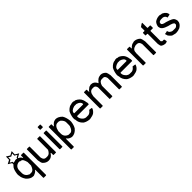

<svg xmlns="http://www.w3.org/2000/svg" viewBox="352 -2249 3988 3988"><g transform="rotate(-45 2346.0 -255.0)"><path d="M270.5 -446.3V-511.7L327.1 -544.9L270.5 -578.1V-643.6L212.9 -610.4L156.2 -643.6V-577.1L99.6 -543.9L156.2 -511.7L157.2 -445.3L213.9 -478.5ZM290 -401.4 209 -450.2 126 -405.3 128.9 -500 47.9 -549.8 131.8 -594.7 133.8 -689.5 214.8 -639.6 297.9 -684.6 294.9 -589.8 376 -541 293 -495.1Z M234.4 -500H242.2Q325.2 -480.5 350.6 -438.5L363.3 -415L371.1 -421.9V-481.4L377.9 -489.3H445.3L453.1 -481.4V170.9L445.3 178.7H377.9L371.1 170.9V-58.6L363.3 -67.4Q349.6 -28.3 264.6 2.9H242.2Q169.9 2.9 100.6 -71.3Q45.9 -150.4 45.9 -218.8L42 -231.4V-265.6Q54.7 -364.3 85 -415Q143.6 -493.2 207 -493.2Q207 -499 234.4 -500ZM125 -278.3V-214.8Q125 -120.1 221.7 -79.1H268.6Q335.9 -79.1 371.1 -188.5V-290Q341.8 -399.4 307.6 -399.4Q292 -418.9 260.7 -418H230.5Q125 -393.6 125 -278.3Z M554.2 -492.2H620.6L628.4 -484.4V-164.1Q644 -82 706.5 -82H749.5Q807.1 -82 851.1 -168V-484.4L858.9 -492.2H925.3L933.1 -484.4V-19.5L925.3 -11.7H858.9L851.1 -19.5V-78.1L843.3 -85.9Q788.6 0 710.4 0H698.7Q633.3 0 577.6 -58.6Q558.1 -82 546.4 -164.1V-484.4Z M1036.6 -657.2H1103L1110.8 -649.4V-583L1103 -575.2H1036.6L1028.8 -583V-649.4ZM1036.6 -481.4H1103L1110.8 -473.6V-8.8L1103 -1H1036.6L1028.8 -8.8V-473.6Z M1405.3 -509.8H1413.1Q1483.4 -509.8 1553.7 -439.5Q1592.8 -376 1604.5 -275.4V-240.2Q1592.8 -149.4 1557.6 -91.8Q1488.3 -5.9 1397.5 -5.9H1393.6Q1335.9 -16.6 1303.7 -48.8L1280.3 -76.2L1276.4 -56.6V162.1L1268.6 169.9H1202.1L1194.3 162.1V-490.2L1202.1 -498H1268.6L1276.4 -490.2V-443.4L1280.3 -423.8Q1340.8 -505.9 1393.6 -505.9ZM1276.4 -220.7Q1276.4 -122.1 1374 -87.9H1424.8Q1481.4 -87.9 1518.6 -193.4L1522.5 -220.7V-306.6Q1522.5 -357.4 1463.9 -412.1L1424.8 -427.7H1389.6Q1304.7 -427.7 1276.4 -291Z M1897.9 -507.8H1929.2Q1944.8 -496.1 1980 -496.1Q2071.8 -452.1 2097.2 -378.9Q2108.9 -352.5 2116.7 -296.9L2120.6 -293V-246.1L2112.8 -238.3H1776.9L1769 -230.5V-214.8Q1769 -162.1 1827.6 -109.4Q1861.8 -85.9 1886.2 -85.9H1952.6Q2002.4 -93.8 2042.5 -152.3Q2112.8 -144.5 2112.8 -136.7Q2098.1 -80.1 2042.5 -39.1Q2005.4 -15.6 1926.3 -3.9H1897.9Q1814 -15.6 1769 -50.8Q1694.8 -120.1 1694.8 -210.9Q1689 -210.9 1687 -238.3V-273.4Q1698.7 -358.4 1733.9 -421.9Q1803.2 -500 1870.6 -500Q1870.6 -506.8 1897.9 -507.8ZM1769 -328.1 1776.9 -320.3H2030.8L2038.6 -328.1V-332Q2038.6 -396.5 1940.9 -425.8H1878.4Q1769 -398.4 1769 -328.1Z M2423.8 -500H2443.4Q2523.4 -500 2564.5 -418V-410.2H2576.2Q2640.6 -496.1 2701.2 -496.1L2712.9 -500H2724.6Q2786.1 -500 2837.9 -445.3Q2853.5 -419.9 2865.2 -347.7V-15.6L2857.4 -7.8H2791L2782.2 -15.6V-347.7Q2764.6 -418 2720.7 -418H2681.6Q2610.4 -418 2584 -316.4V-15.6L2576.2 -7.8H2509.8L2502 -15.6V-351.6Q2485.4 -418 2435.5 -418H2404.3Q2318.4 -418 2302.7 -289.1V-15.6L2294.9 -7.8H2228.5L2220.7 -15.6V-480.5L2228.5 -488.3H2294.9L2302.7 -480.5V-433.6L2306.6 -414.1H2310.5Q2310.5 -435.5 2384.8 -488.3Q2410.2 -488.3 2423.8 -500Z M3173.3 -507.8H3204.6Q3220.2 -496.1 3255.4 -496.1Q3347.2 -452.1 3372.6 -378.9Q3384.3 -352.5 3392.1 -296.9L3396 -293V-246.1L3388.2 -238.3H3052.2L3044.4 -230.5V-214.8Q3044.4 -162.1 3103 -109.4Q3137.2 -85.9 3161.6 -85.9H3228Q3277.8 -93.8 3317.9 -152.3Q3388.2 -144.5 3388.2 -136.7Q3373.5 -80.1 3317.9 -39.1Q3280.8 -15.6 3201.7 -3.9H3173.3Q3089.4 -15.6 3044.4 -50.8Q2970.2 -120.1 2970.2 -210.9Q2964.4 -210.9 2962.4 -238.3V-273.4Q2974.1 -358.4 3009.3 -421.9Q3078.6 -500 3146 -500Q3146 -506.8 3173.3 -507.8ZM3044.4 -328.1 3052.2 -320.3H3306.2L3314 -328.1V-332Q3314 -396.5 3216.3 -425.8H3153.8Q3044.4 -398.4 3044.4 -328.1Z M3706.1 -500H3717.8Q3783.2 -496.1 3838.9 -445.3Q3858.4 -418 3870.1 -335.9V-15.6L3862.3 -7.8H3795.9L3788.1 -15.6V-335.9Q3772.5 -418 3710 -418H3670.9Q3569.3 -394.5 3569.3 -316.4L3565.4 -289.1V-15.6L3557.6 -7.8H3491.2L3483.4 -15.6V-480.5L3491.2 -488.3H3557.6L3565.4 -480.5V-445.3L3569.3 -425.8Q3627.9 -492.2 3678.7 -492.2Q3678.7 -499 3706.1 -500Z M4096.7 -653.3 4100.6 -649.4V-503.9L4108.4 -497.1H4174.8L4182.6 -489.3V-421.9L4174.8 -415H4108.4L4100.6 -407.2V-110.4L4125 -85.9H4168Q4183.6 -85.9 4190.4 -19.5Q4161.1 -3.9 4139.6 -3.9H4125Q4027.3 -18.6 4026.4 -75.2Q4026.4 -93.8 4018.6 -101.6V-407.2L4010.7 -415H3967.8L3960.9 -421.9V-489.3L3967.8 -497.1H4010.7L4018.6 -503.9V-606.4Q4080.1 -653.3 4096.7 -653.3Z M4440.4 -507.8H4471.7Q4488.3 -496.1 4526.4 -496.1Q4624 -450.2 4624 -371.1L4549.8 -355.5Q4538.1 -414.1 4479.5 -425.8H4420.9Q4359.4 -417 4358.4 -378.9V-367.2Q4358.4 -328.1 4460 -311.5Q4631.8 -260.7 4631.8 -218.8Q4640.6 -218.8 4651.4 -168V-156.2Q4651.4 -78.1 4565.4 -27.3Q4503.9 -3.9 4467.8 -3.9H4433.6L4370.1 -19.5Q4342.8 -19.5 4288.1 -89.8L4268.6 -152.3Q4333 -160.2 4338.9 -168Q4344.7 -168 4358.4 -125Q4401.4 -85.9 4433.6 -85.9H4506.8Q4535.2 -85.9 4569.3 -128.9V-156.2Q4569.3 -194.3 4433.6 -222.7Q4281.2 -267.6 4280.3 -343.8L4276.4 -347.7V-367.2Q4287.1 -430.7 4327.1 -468.8Q4381.8 -503.9 4440.4 -507.8Z"/></g></svg>

Font: Urdu Khush Khati
Style: Regular
Weight: 400
Version: Version 001.500